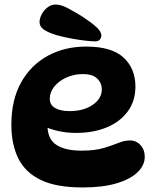

<svg xmlns="http://www.w3.org/2000/svg" viewBox="-20 -817 676 845"><path d="M344 8Q228 8 159.5 -25Q91 -58 60.5 -120Q30 -182 30 -268Q30 -377 72.5 -453.5Q115 -530 189.5 -571Q264 -612 359 -612Q472 -612 524 -563.5Q576 -515 576 -436Q576 -373 542.5 -327Q509 -281 450 -256.5Q391 -232 314 -232Q273 -232 235.5 -240.5Q198 -249 168 -264L192 -313Q189 -289 189 -265Q189 -205 228 -179.5Q267 -154 338 -154Q398 -154 436 -165.5Q474 -177 501 -188Q528 -199 553 -199Q569 -199 583.5 -190.5Q598 -182 607.5 -166Q617 -150 617 -126Q617 -90 586 -59.5Q555 -29 494 -10.5Q433 8 344 8ZM286 -328Q348 -328 388 -355.5Q428 -383 428 -423Q428 -452 407.5 -471.5Q387 -491 345 -491Q305 -491 271.5 -475.5Q238 -460 218.5 -435.5Q199 -411 199 -382Q199 -356 222 -342Q245 -328 286 -328ZM426 -661Q426 -651 419.5 -643Q413 -635 399 -635Q381 -635 352 -638.5Q323 -642 291 -648Q259 -654 230 -662Q191 -674 172.5 -687Q154 -700 154 -720Q154 -735 163 -753Q172 -771 188.5 -784Q205 -797 225 -797Q249 -797 279.5 -780.5Q310 -764 344 -743Q382 -718 404 -698Q426 -678 426 -661Z"/></svg>

Font: DynaPuff Medium
Style: Regular
Weight: 500
Version: Version 2.000